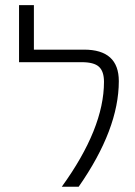

<svg xmlns="http://www.w3.org/2000/svg" viewBox="-20 -712 516 733"><path d="M300.8 -522.5Q433.6 -522.5 433.6 -402.3Q433.6 -218.8 280.3 1H215.8Q377 -221.7 377 -399.4Q377 -439.5 357.9 -457Q338.9 -474.6 292 -474.6H52.7V-692.4H109.4V-522.5Z"/></svg>

Font: Gen Shin Gothic Light
Style: Regular
Weight: 200
Designer: [Source Han Sans]
Ryoko NISHIZUKA  (kana & ideographs); Paul D. Hunt (Latin, Greek & Cyrillic); Wenlong ZHANG  (bopomofo
Version: Version 1.002.20150607